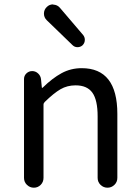

<svg xmlns="http://www.w3.org/2000/svg" viewBox="-20 -874 650 894"><path d="M91.8 -45.9V-505.9Q91.8 -521.5 103 -532.2Q114.3 -543 129.9 -543Q145.5 -543 157.2 -532.2Q168.9 -521.5 170.9 -505.9L174.8 -466.8Q174.8 -464.8 176.3 -464.8Q177.7 -464.8 178.7 -465.8Q223.6 -509.8 266.6 -533.2Q309.6 -556.6 360.4 -556.6Q526.4 -556.6 526.4 -343.8V-45.9Q526.4 -26.4 512.7 -13.2Q499 0 480.5 0Q461.9 0 448.2 -13.2Q434.6 -26.4 434.6 -45.9V-332Q434.6 -408.2 410.2 -442.4Q385.7 -476.6 332 -476.6Q293 -476.6 261.7 -458.5Q230.5 -440.4 188.5 -399.4Q182.6 -393.6 182.6 -386.7V-45.9Q182.6 -26.4 169.4 -13.2Q156.2 0 137.7 0Q119.1 0 105.5 -13.2Q91.8 -26.4 91.8 -45.9ZM364.3 -663.1Q354.5 -654.3 340.8 -654.3Q327.1 -654.3 317.4 -664.1L197.3 -780.3Q184.6 -793 184.6 -810.5Q184.6 -829.1 198.2 -841.8Q210 -853.5 226.6 -853.5Q227.5 -853.5 228.5 -852.5Q247.1 -851.6 258.8 -837.9L367.2 -710.9Q375 -701.2 375 -688.5Q375 -673.8 364.3 -663.1Z"/></svg>

Font: Gen Jyuu Gothic P Regular
Style: Regular
Weight: 400
Designer: [Source Han Sans]
Ryoko NISHIZUKA  (kana & ideographs); Paul D. Hunt (Latin, Greek & Cyrillic); Wenlong ZHANG  (bopomofo
Version: Version 1.002.20150607